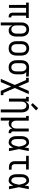

<svg xmlns="http://www.w3.org/2000/svg" viewBox="1989 -2796 1022 5040"><g transform="rotate(90 2500.0 -276.0)"><path d="M421 8Q400 8 379.5 2.5Q359 -3 343 -17Q327 -31 320 -51.5Q313 -72 313 -93V-450H187V0H110V-450H48V-520H452V-450H390V-93Q390 -87 392 -81Q394 -75 398.5 -70.5Q403 -66 409 -64Q415 -62 421 -62H436V8Z M569 215V-320Q569 -346 572.5 -372Q576 -398 586 -422.5Q596 -447 612 -468Q628 -489 650.5 -503Q673 -517 699 -522.5Q725 -528 751 -528Q777 -528 803.5 -522.5Q830 -517 853 -503.5Q876 -490 893 -469Q910 -448 920.5 -423.5Q931 -399 935 -373Q939 -347 939 -320V-200Q939 -175 936.5 -150.5Q934 -126 926.5 -103Q919 -80 905.5 -58.5Q892 -37 873 -21.5Q854 -6 830 1Q806 8 781 8Q759 8 737 2Q715 -4 697 -18Q679 -32 666.5 -50.5Q654 -69 647 -91V215ZM751 -62Q768 -62 784 -66.5Q800 -71 813.5 -81Q827 -91 836.5 -105Q846 -119 851.5 -134.5Q857 -150 859.5 -166.5Q862 -183 862 -200V-320Q862 -337 859.5 -353.5Q857 -370 851.5 -385.5Q846 -401 836.5 -415Q827 -429 814 -439Q801 -449 784.5 -453.5Q768 -458 751 -458Q735 -458 719 -453.5Q703 -449 690 -438.5Q677 -428 668.5 -414Q660 -400 655 -384.5Q650 -369 648.5 -352.5Q647 -336 647 -320V-200Q647 -184 648.5 -167.5Q650 -151 655 -135.5Q660 -120 668.5 -106Q677 -92 690 -81.5Q703 -71 719 -66.5Q735 -62 751 -62Z M1250 8Q1223 8 1196.5 2.5Q1170 -3 1147.5 -16.5Q1125 -30 1107.5 -50.5Q1090 -71 1079.5 -95.5Q1069 -120 1065 -146.5Q1061 -173 1061 -200V-320Q1061 -347 1065 -373.5Q1069 -400 1079.5 -424.5Q1090 -449 1107.5 -469.5Q1125 -490 1148 -503.5Q1171 -517 1197 -524Q1223 -531 1250 -531Q1277 -531 1303 -524Q1329 -517 1352 -503.5Q1375 -490 1392.5 -469.5Q1410 -449 1420.5 -424.5Q1431 -400 1435 -373.5Q1439 -347 1439 -320V-200Q1439 -173 1435 -146.5Q1431 -120 1420.5 -95.5Q1410 -71 1392.5 -50.5Q1375 -30 1352.5 -16.5Q1330 -3 1303.5 2.5Q1277 8 1250 8ZM1250 -62Q1267 -62 1283.5 -66Q1300 -70 1313.5 -80Q1327 -90 1336.5 -104Q1346 -118 1351.5 -134Q1357 -150 1359.5 -166.5Q1362 -183 1362 -200V-320Q1362 -337 1359.5 -354Q1357 -371 1351.5 -386.5Q1346 -402 1336.5 -416.5Q1327 -431 1313 -440.5Q1299 -450 1282 -454Q1265 -458 1248 -458Q1232 -458 1215.5 -453.5Q1199 -449 1185.5 -439Q1172 -429 1163 -415Q1154 -401 1148.5 -385.5Q1143 -370 1141 -353.5Q1139 -337 1139 -320V-200Q1139 -183 1141 -166.5Q1143 -150 1148.5 -134Q1154 -118 1163.5 -104Q1173 -90 1186.5 -80Q1200 -70 1216.5 -66Q1233 -62 1250 -62Z M1749 8Q1723 8 1696.5 2.5Q1670 -3 1647 -16.5Q1624 -30 1607 -51Q1590 -72 1579.5 -96.5Q1569 -121 1565 -147Q1561 -173 1561 -200V-320Q1561 -346 1564.5 -371Q1568 -396 1577.5 -420Q1587 -444 1603 -464.5Q1619 -485 1640 -499Q1661 -513 1686 -520.5Q1711 -528 1736 -528Q1740 -528 1743.5 -528Q1747 -528 1750 -528L1989 -520V-450L1871 -454Q1887 -443 1898.5 -427.5Q1910 -412 1918 -394.5Q1926 -377 1928.5 -358Q1931 -339 1931 -320V-200Q1931 -174 1927.5 -148Q1924 -122 1914 -97.5Q1904 -73 1888 -52Q1872 -31 1849.5 -17Q1827 -3 1801 2.5Q1775 8 1749 8ZM1749 -62Q1765 -62 1781 -66.5Q1797 -71 1810 -81.5Q1823 -92 1831.5 -106Q1840 -120 1845 -135.5Q1850 -151 1852 -167.5Q1854 -184 1854 -200V-320Q1854 -336 1852 -351.5Q1850 -367 1845.5 -381.5Q1841 -396 1833.5 -410Q1826 -424 1814.5 -434.5Q1803 -445 1788.5 -451Q1774 -457 1759 -458H1750Q1748 -458 1746 -458Q1744 -458 1742 -458Q1718 -458 1696.5 -445.5Q1675 -433 1661.5 -413Q1648 -393 1643.5 -368.5Q1639 -344 1639 -320V-200Q1639 -183 1641 -166.5Q1643 -150 1648.5 -134.5Q1654 -119 1663.5 -105Q1673 -91 1686 -81Q1699 -71 1715.5 -66.5Q1732 -62 1749 -62Z M2050 215 2210 -153 2080 -450H2023V-520H2134L2250 -248L2366 -520H2450L2290 -153L2420 145H2477V215H2366L2250 -57L2134 215Z M2854 215V-320Q2854 -336 2852 -352.5Q2850 -369 2845 -384.5Q2840 -400 2831.5 -414Q2823 -428 2810.5 -438.5Q2798 -449 2782 -453.5Q2766 -458 2750 -458Q2734 -458 2718 -453.5Q2702 -449 2689.5 -438.5Q2677 -428 2668.5 -414Q2660 -400 2655 -384.5Q2650 -369 2648.5 -352.5Q2647 -336 2647 -320V0H2569V-450H2523V-520H2647V-429Q2654 -450 2666.5 -469Q2679 -488 2696.5 -502Q2714 -516 2736 -522Q2758 -528 2781 -528Q2805 -528 2828.5 -520.5Q2852 -513 2870 -497Q2888 -481 2900 -460Q2912 -439 2919 -415.5Q2926 -392 2928.5 -368Q2931 -344 2931 -320V215ZM2736 -578 2687 -622 2820 -767 2880 -713Z M3069 215V-450H3023V-520H3147V-200Q3147 -184 3148.5 -167.5Q3150 -151 3155 -135.5Q3160 -120 3168.5 -106Q3177 -92 3189.5 -81.5Q3202 -71 3218 -66.5Q3234 -62 3250 -62Q3266 -62 3282 -66.5Q3298 -71 3310.5 -81.5Q3323 -92 3331.5 -106Q3340 -120 3345 -135.5Q3350 -151 3352 -167.5Q3354 -184 3354 -200V-520H3431V-93Q3431 -87 3433 -81Q3435 -75 3439.5 -70.5Q3444 -66 3450 -64Q3456 -62 3462 -62H3477V8H3462Q3442 8 3421.5 2.5Q3401 -3 3385 -16.5Q3369 -30 3361.5 -50Q3354 -70 3354 -91Q3346 -70 3333.5 -51Q3321 -32 3303.5 -18Q3286 -4 3264 2Q3242 8 3219 8Q3199 8 3179.5 3Q3160 -2 3143 -13Q3145 17 3145.5 47Q3146 77 3146 107V215Z M3721 8Q3696 8 3671 1.5Q3646 -5 3625.5 -19.5Q3605 -34 3590.5 -55.5Q3576 -77 3567.5 -100.5Q3559 -124 3556 -149.5Q3553 -175 3553 -200V-320Q3553 -345 3556 -370.5Q3559 -396 3567.5 -419.5Q3576 -443 3590.5 -464.5Q3605 -486 3625.5 -500.5Q3646 -515 3671 -521.5Q3696 -528 3721 -528Q3744 -528 3766 -518Q3788 -508 3804 -490.5Q3820 -473 3831 -452.5Q3842 -432 3851 -411Q3855 -438 3859 -465.5Q3863 -493 3868 -520H3945Q3932 -456 3920 -391.5Q3908 -327 3894 -263Q3909 -198 3921.5 -132Q3934 -66 3947 0H3870Q3865 -29 3860.5 -57.5Q3856 -86 3852 -115Q3843 -92 3832 -71Q3821 -50 3805 -32Q3789 -14 3767 -3Q3745 8 3721 8ZM3721 -62Q3736 -62 3749.5 -70.5Q3763 -79 3772 -91Q3781 -103 3787.5 -117Q3794 -131 3799 -145.5Q3804 -160 3808 -174.5Q3812 -189 3815.5 -204Q3819 -219 3822.5 -234Q3826 -249 3828 -264Q3825 -283 3820.5 -302.5Q3816 -322 3811 -341Q3806 -360 3799 -378.5Q3792 -397 3782 -414.5Q3772 -432 3756.5 -445Q3741 -458 3721 -458Q3706 -458 3691 -452.5Q3676 -447 3665.5 -435.5Q3655 -424 3648 -410Q3641 -396 3637 -381Q3633 -366 3632 -350.5Q3631 -335 3631 -320V-200Q3631 -185 3632 -169.5Q3633 -154 3637 -139Q3641 -124 3648 -110Q3655 -96 3665.5 -84.5Q3676 -73 3691 -67.5Q3706 -62 3721 -62Z M4366 0Q4345 0 4324.5 -3.5Q4304 -7 4285 -16Q4266 -25 4251.5 -40Q4237 -55 4227.5 -74Q4218 -93 4214.5 -113.5Q4211 -134 4211 -155V-450H4069V-520H4431V-450H4289V-155Q4289 -138 4293 -122Q4297 -106 4307.5 -93.5Q4318 -81 4334 -75.5Q4350 -70 4366 -70H4434V0Z M4721 8Q4696 8 4671 1.5Q4646 -5 4625.5 -19.5Q4605 -34 4590.5 -55.5Q4576 -77 4567.5 -100.5Q4559 -124 4556 -149.5Q4553 -175 4553 -200V-320Q4553 -345 4556 -370.5Q4559 -396 4567.5 -419.5Q4576 -443 4590.5 -464.5Q4605 -486 4625.5 -500.5Q4646 -515 4671 -521.5Q4696 -528 4721 -528Q4744 -528 4766 -518Q4788 -508 4804 -490.5Q4820 -473 4831 -452.5Q4842 -432 4851 -411Q4855 -438 4859 -465.5Q4863 -493 4868 -520H4945Q4932 -456 4920 -391.5Q4908 -327 4894 -263Q4909 -198 4921.5 -132Q4934 -66 4947 0H4870Q4865 -29 4860.5 -57.5Q4856 -86 4852 -115Q4843 -92 4832 -71Q4821 -50 4805 -32Q4789 -14 4767 -3Q4745 8 4721 8ZM4721 -62Q4736 -62 4749.5 -70.5Q4763 -79 4772 -91Q4781 -103 4787.5 -117Q4794 -131 4799 -145.5Q4804 -160 4808 -174.5Q4812 -189 4815.5 -204Q4819 -219 4822.5 -234Q4826 -249 4828 -264Q4825 -283 4820.5 -302.5Q4816 -322 4811 -341Q4806 -360 4799 -378.5Q4792 -397 4782 -414.5Q4772 -432 4756.5 -445Q4741 -458 4721 -458Q4706 -458 4691 -452.5Q4676 -447 4665.5 -435.5Q4655 -424 4648 -410Q4641 -396 4637 -381Q4633 -366 4632 -350.5Q4631 -335 4631 -320V-200Q4631 -185 4632 -169.5Q4633 -154 4637 -139Q4641 -124 4648 -110Q4655 -96 4665.5 -84.5Q4676 -73 4691 -67.5Q4706 -62 4721 -62Z"/></g></svg>

Font: Iosevka Slab
Style: Regular
Weight: 400
Monospace: yes
Designer: Belleve Invis
Foundry: Belleve Invis
Version: Version 11.2.4; ttfautohint (v1.8.3)